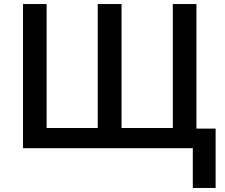

<svg xmlns="http://www.w3.org/2000/svg" viewBox="-20 -734 1113 951"><path d="M464 -714V-100H211V-714H94V0H935V197H1048V-97H953V-714H836V-100H582V-714Z"/></svg>

Font: OpenSansMMV
Style: Semibold
Weight: 600
Designer: Steve Matteson
Foundry: Ascender Corporation
Version: Version 6.000